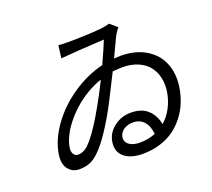

<svg xmlns="http://www.w3.org/2000/svg" viewBox="-128 -896 1211 1097"><g transform="rotate(-20 478.0 -347.5)"><path d="M569.2 -30.9Q621.4 -30.9 665.1 -49Q660.5 -98.7 635.8 -125.9Q611.2 -153.1 569.2 -153.1Q537.6 -153.1 513.8 -137.3Q490.1 -121.4 485.8 -95.9Q480.8 -66.1 504.6 -48.5Q528.4 -30.9 569.2 -30.9ZM274.9 -112.9Q321 -157.7 379.1 -255.7Q437.1 -353.7 481.9 -446Q434.3 -429.7 389.4 -402.5Q344.5 -375.4 309.7 -343.6Q274.9 -311.8 247.3 -276.8Q219.8 -241.8 203.5 -207.9Q187.1 -174 182.2 -144.9Q177.6 -117.5 187.3 -102.3Q197.1 -87 214.5 -87Q245.7 -87 274.9 -112.9ZM646.7 -644.2 594.1 -533Q618.3 -535.2 631.4 -535.2Q723 -535.2 786.4 -497Q849.8 -458.8 875.5 -393.5Q901.3 -328.1 887.8 -246.1Q880.3 -201.7 863.8 -161.2Q847.3 -120.7 819.4 -84.5Q791.5 -48.3 755.5 -22Q719.5 4.3 670.3 19.7Q621.1 35.2 564.3 35.2Q490.1 35.2 451.2 1.8Q412.3 -31.6 421.9 -89.8Q430.4 -141.7 475.1 -175.8Q519.9 -209.9 576.7 -209.9Q642.4 -209.9 679.5 -175.6Q716.6 -141.3 726.2 -85.9Q759.9 -115.1 782.3 -157Q804.7 -198.9 812.9 -247.2Q820.7 -293.7 812 -334.2Q803.3 -374.6 779.5 -405Q755.7 -435.4 714.5 -452.8Q673.3 -470.2 619 -470.2Q616.5 -470.2 562.1 -467Q496.1 -334.9 482.2 -308.9Q438.9 -225.1 392.8 -155.7Q346.6 -86.3 308.6 -51.8Q283.4 -27.7 256 -16.9Q228.7 -6 192.8 -6Q150.9 -6 125.9 -38.4Q100.9 -70.7 110.4 -128.9Q124.3 -212 182.4 -293.1Q240.4 -374.3 329.4 -435.4Q418.3 -496.4 518.1 -521Q567.1 -628.9 576.3 -654.8Q403.4 -645.6 311.4 -637.1L321.4 -714.1Q344.8 -710.9 371.8 -710.9Q486.2 -710.9 579.2 -719.1Q609.4 -721.9 634.9 -730.1L678.6 -692.8Q658.4 -669 646.7 -644.2Z"/></g></svg>

Font: Karasuma Gothic
Style: Italic
Weight: 400
Italic angle: -9.39999°
Designer: Rasmus Andersson / Ryoko Nishizuka
Foundry: Genbu
Version: Version 1.00